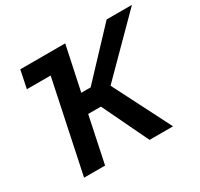

<svg xmlns="http://www.w3.org/2000/svg" viewBox="-149 -897 1128 1084"><g transform="rotate(-30 414.5 -355.0)"><path d="M107 0 232 -594H77L101 -710H394L333 -423H394L664 -710H829L496 -375L687 0H534L390 -300H307L244 0Z"/></g></svg>

Font: Raleway
Style: Bold Italic
Weight: 700
Italic angle: -12°
Designer: Matt McInerney, Pablo Impallari, Rodrigo Fuenzalida
Foundry: Matt McInerney, Pablo Impallari, Rodrigo Fuenzalida
Version: Version 4.101;RELEASE